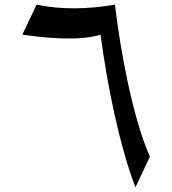

<svg xmlns="http://www.w3.org/2000/svg" viewBox="-20 -792 740 825"><path d="M562 13 624 -119C550 -286 497 -575 474 -772C358 -752 244 -750 137 -772L76 -643C229 -621 343 -621 412 -643C440 -431 492 -170 562 13Z"/></svg>

Font: Kawkab Mono
Style: Bold
Weight: 700
Monospace: yes
Designer: Abdullah Arif
Foundry: Abdullah Arif
Version: Version 1.000;PS 000.500;hotconv 1.0.88;makeotf.lib2.5.64775